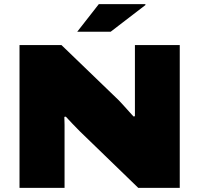

<svg xmlns="http://www.w3.org/2000/svg" viewBox="-20 -905 960 925"><path d="M74 0V-688H276L553 -421Q560 -414 573 -399.5Q586 -385 600 -369.5Q614 -354 623 -344L630 -345Q630 -366 630 -391.5Q630 -417 630 -435V-688H846V0H646L364 -273Q345 -292 327.5 -310.5Q310 -329 297 -343L290 -342Q291 -326 291 -303.5Q291 -281 291 -264V0ZM352 -752 456 -885H680L681 -881L513 -752Z"/></svg>

Font: Archivo SemiExpanded Black
Style: Regular
Weight: 900
Width: 6
Designer: Hector Gatti
Foundry: Omnibus-Type
Version: Version 2.001